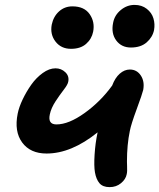

<svg xmlns="http://www.w3.org/2000/svg" viewBox="-20 -766 647 779"><path d="M511.2 -573.2Q472.7 -573.2 451.4 -602.1Q430.2 -630.9 439 -673.8Q444.8 -704.6 470 -725.3Q495.1 -746.1 525.9 -746.1Q555.2 -746.1 575.4 -730.2Q595.7 -714.4 602.5 -691.4Q609.4 -668.5 605 -644Q599.1 -615.2 575.2 -594.2Q551.3 -573.2 511.2 -573.2ZM268.1 -567.9Q228 -567.9 205.3 -597.2Q182.6 -626.5 189.9 -666Q196.8 -699.2 219.5 -719.7Q242.2 -740.2 273.9 -740.2Q321.8 -740.2 343.8 -708.5Q365.7 -676.8 357.9 -637.2Q352.1 -607.9 329.3 -587.9Q306.6 -567.9 268.1 -567.9ZM168.9 -143.1Q103 -143.1 70.1 -187.7Q37.1 -232.4 51.8 -305.2Q57.1 -331.5 72 -362.8Q86.9 -394 106.9 -422.4Q127 -450.7 153.3 -469.7Q179.7 -488.8 205.1 -488.8Q228.5 -488.8 245.1 -472.9Q261.7 -457 256.8 -434.1Q254.9 -422.9 238.8 -402.1Q222.7 -381.3 205.1 -354.5Q187.5 -327.6 182.1 -301.8Q173.3 -261.2 209 -261.2Q258.8 -261.2 323.2 -307.4Q387.7 -353.5 435.1 -418.9Q446.8 -450.2 465.8 -467Q484.9 -483.9 506.8 -483.9Q535.2 -483.9 551.3 -459.7Q567.4 -435.5 561 -400.9Q557.6 -385.7 534.7 -323.5Q511.7 -261.2 506.8 -234.9Q495.1 -179.2 495.1 -110.8Q495.1 -103.5 495.6 -91.6Q496.1 -79.6 495.8 -72.8Q495.6 -65.9 494.1 -59.1Q490.2 -38.6 470.9 -22.7Q451.7 -6.8 424.8 -6.8Q397 -6.8 383.5 -22.7Q370.1 -38.6 365.2 -66.9Q360.8 -92.3 363.8 -138.9Q366.7 -185.5 376 -229Q269.5 -143.1 168.9 -143.1Z"/></svg>

Font: Shantell Sans Irregular
Style: Italic
Weight: 600
Italic angle: -11.31°
Designer: Stephen Nixon, Anya Danilova, Shantell Martin
Foundry: Arrow Type
Version: Version 1.006;[9816181b4]